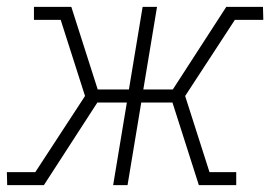

<svg xmlns="http://www.w3.org/2000/svg" viewBox="-32 -540 802 560"><path d="M-11 0 -12 -38H71L216 -260L145 -482H67V-520H176L253 -279H344L384 -520H426L386 -279H472L628 -520H735L736 -482H653L508 -260L579 -38H657V0H548L471 -241H380L340 0H298L338 -241H252L96 0Z"/></svg>

Font: Iosevka Etoile Extralight
Style: Italic
Weight: 200
Italic angle: -9°
Designer: Belleve Invis
Foundry: Belleve Invis
Version: Version 22.1.2; ttfautohint (v1.8.4)